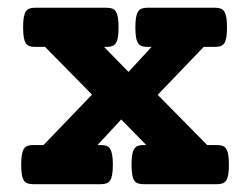

<svg xmlns="http://www.w3.org/2000/svg" viewBox="-20 -471 640 491"><path d="M215.3 -229 95.2 -351.1H69.8Q61.5 -351.1 55.7 -353Q49.8 -355 46.1 -360.4Q42.5 -365.7 40.8 -375.5Q39.1 -385.3 39.1 -400.9Q39.1 -416.5 40.8 -426.3Q42.5 -436 46.1 -441.7Q49.8 -447.3 55.7 -449.2Q61.5 -451.2 69.8 -451.2H252.4Q260.7 -451.2 266.6 -449.2Q272.5 -447.3 276.1 -441.7Q279.8 -436 281.5 -426.3Q283.2 -416.5 283.2 -400.9Q283.2 -385.3 281.5 -375.5Q279.8 -365.7 276.1 -360.4Q272.5 -355 266.6 -353Q260.7 -351.1 252.4 -351.1H246.1L308.6 -287.1L367.7 -351.1H356.9Q348.6 -351.1 342.8 -353Q336.9 -355 333.3 -360.4Q329.6 -365.7 327.9 -375.5Q326.2 -385.3 326.2 -400.9Q326.2 -416.5 327.9 -426.3Q329.6 -436 333.3 -441.7Q336.9 -447.3 342.8 -449.2Q348.6 -451.2 356.9 -451.2H529.8Q538.1 -451.2 543.9 -449.2Q549.8 -447.3 553.5 -441.7Q557.1 -436 558.8 -426.3Q560.5 -416.5 560.5 -400.9Q560.5 -385.3 558.8 -375.5Q557.1 -365.7 553.5 -360.4Q549.8 -355 543.9 -353Q538.1 -351.1 529.8 -351.1H501L383.3 -228.5L509.8 -100.1H534.7Q543 -100.1 548.8 -98.1Q554.7 -96.2 558.3 -90.6Q562 -85 563.7 -75.2Q565.4 -65.4 565.4 -49.8Q565.4 -34.2 563.7 -24.4Q562 -14.6 558.3 -9.3Q554.7 -3.9 548.8 -2Q543 0 534.7 0H347.2Q338.9 0 333 -2Q327.1 -3.9 323.5 -9.3Q319.8 -14.6 318.1 -24.4Q316.4 -34.2 316.4 -49.8Q316.4 -65.4 318.1 -75.2Q319.8 -85 323.5 -90.6Q327.1 -96.2 333 -98.1Q338.9 -100.1 347.2 -100.1H354L290 -165.5L229.5 -100.1H237.8Q246.1 -100.1 252 -98.1Q257.8 -96.2 261.5 -90.6Q265.1 -85 266.8 -75.2Q268.6 -65.4 268.6 -49.8Q268.6 -34.2 266.8 -24.4Q265.1 -14.6 261.5 -9.3Q257.8 -3.9 252 -2Q246.1 0 237.8 0H64.9Q56.6 0 50.8 -2Q44.9 -3.9 41.3 -9.3Q37.6 -14.6 35.9 -24.4Q34.2 -34.2 34.2 -49.8Q34.2 -65.4 35.9 -75.2Q37.6 -85 41.3 -90.6Q44.9 -96.2 50.8 -98.1Q56.6 -100.1 64.9 -100.1H91.3Z"/></svg>

Font: Courier Prime
Style: Bold
Weight: 700
Monospace: yes
Designer: Alan Dague-Greene
Foundry: Quote-Unquote Apps
Version: Version 1.202